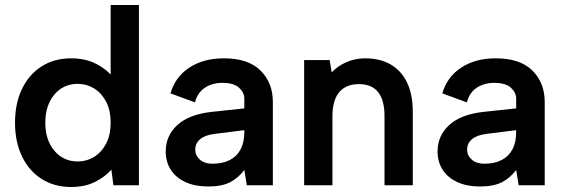

<svg xmlns="http://www.w3.org/2000/svg" viewBox="-20 -740 2254 767"><path d="M435 -426 422 -423V-720H535V0H433L425 -62Q399 -33 359 -13Q319 7 264 7Q197 7 146.5 -25Q96 -57 68 -115Q40 -173 40 -250Q40 -327 68 -385Q96 -443 146.5 -475Q197 -507 264 -507Q323 -507 367 -483.5Q411 -460 435 -426ZM161 -250Q161 -181 197 -138Q233 -95 291 -95Q326 -95 355.5 -113Q385 -131 403.5 -165.5Q422 -200 422 -250Q422 -300 403.5 -334.5Q385 -369 355.5 -387Q326 -405 291 -405Q233 -405 197 -362Q161 -319 161 -250Z M966 0 956 -61Q932 -29 899 -12Q866 5 811 5Q759 5 721 -12.5Q683 -30 662.5 -61.5Q642 -93 642 -135Q642 -198 688.5 -240.5Q735 -283 825 -293L956 -307V-346Q956 -370 935 -389.5Q914 -409 868 -409Q828 -409 798.5 -389.5Q769 -370 759 -331L661 -367Q680 -433 736.5 -470Q793 -507 874 -507Q972 -507 1021 -458Q1070 -409 1070 -333V0ZM956 -220 836 -205Q798 -200 779 -183.5Q760 -167 760 -142Q760 -119 778.5 -102.5Q797 -86 829 -86Q870 -86 898.5 -101Q927 -116 941.5 -144Q956 -172 956 -213Z M1195 -500H1297L1305 -451Q1330 -477 1364.5 -492Q1399 -507 1439 -507Q1498 -507 1540.5 -482.5Q1583 -458 1606 -410.5Q1629 -363 1629 -292V0H1516V-277Q1516 -340 1490.5 -372Q1465 -404 1414 -404Q1362 -404 1335 -371.5Q1308 -339 1308 -276V0H1195Z M2052 0 2042 -61Q2018 -29 1985 -12Q1952 5 1897 5Q1845 5 1807 -12.5Q1769 -30 1748.5 -61.5Q1728 -93 1728 -135Q1728 -198 1774.5 -240.5Q1821 -283 1911 -293L2042 -307V-346Q2042 -370 2021 -389.5Q2000 -409 1954 -409Q1914 -409 1884.5 -389.5Q1855 -370 1845 -331L1747 -367Q1766 -433 1822.5 -470Q1879 -507 1960 -507Q2058 -507 2107 -458Q2156 -409 2156 -333V0ZM2042 -220 1922 -205Q1884 -200 1865 -183.5Q1846 -167 1846 -142Q1846 -119 1864.5 -102.5Q1883 -86 1915 -86Q1956 -86 1984.5 -101Q2013 -116 2027.5 -144Q2042 -172 2042 -213Z"/></svg>

Font: Albert Sans SemiBold
Style: Regular
Weight: 600
Designer: Andreas Rasmussen
Foundry: a.Foundry
Version: Version 1.025